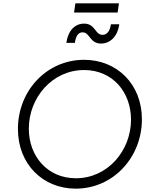

<svg xmlns="http://www.w3.org/2000/svg" viewBox="-20 -1114 924 1146"><path d="M432 12C655 12 827 -174 827 -402C827 -612 678 -757 482 -757C259 -757 87 -573 87 -344C87 -133 237 12 432 12ZM152 -346C152 -530 291 -696 482 -696C653 -696 762 -563 762 -400C762 -214 622 -50 433 -50C263 -50 152 -182 152 -346ZM376 -858H427C433 -904 450 -921 473 -921C517 -921 515 -854 583 -854C640 -854 683 -900 692 -969H642C636 -927 618 -906 592 -906C546 -906 550 -973 482 -973C426 -973 386 -930 376 -858ZM422 -1039H682L690 -1094H430Z"/></svg>

Font: Mluvka Light
Style: Italic
Weight: 300
Italic angle: -8°
Designer: Modified by Jiří Krblich, Original typeface by Gumpita Rahayu
Foundry: Gumpita Rahayu & Jiří Krblich
Version: Version 2.000;Glyphs 3.1.1 (3134)